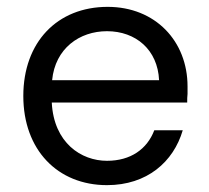

<svg xmlns="http://www.w3.org/2000/svg" viewBox="-20 -528 609 560"><path d="M292 12C409 12 486 -56 513 -148H430C409 -93 361 -59 292 -59C217 -59 137 -111 131 -229H526C526 -238 526 -247 527 -254C527 -261 527 -269 527 -276C527 -408 433 -508 294 -508C147 -508 48 -405 48 -248C48 -91 148 12 292 12ZM292 -437C376 -437 440 -383 444 -294H132C141 -387 212 -437 292 -437Z"/></svg>

Font: Rootstock Sans Body
Style: Regular
Weight: 400
Designer: Colophon Foundry, Jonny Pinhorn
Foundry: Colophon Foundry
Version: Version 1.200;FEAKit 1.0